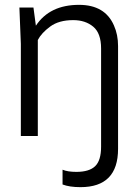

<svg xmlns="http://www.w3.org/2000/svg" viewBox="-20 -561 568 792"><path d="M312 211Q267 211 238 200V139Q259 148 295 148Q348 148 372.5 124.5Q397 101 397 44V-361Q397 -424 364.5 -451Q332 -478 282 -478Q223 -478 187 -451.5Q151 -425 136 -396V0H66V-380L60 -530H118L128 -455Q185 -541 306 -541Q413 -541 450 -456Q467 -418 467 -371V53Q467 211 312 211Z"/></svg>

Font: Tanohe Sans
Style: Regular
Weight: 400
Designer: Village Type and Design LLC & Cristiano Sobral
Foundry: Cooper Hewitt Smithsonian Design Museum
Version: Version 1.00;September 29, 2021;FontCreator 13.0.0.2655 64-b